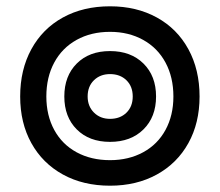

<svg xmlns="http://www.w3.org/2000/svg" viewBox="-20 -581 697 609"><path d="M44 -275Q44 -360 79.5 -425Q115 -490 179.5 -525.5Q244 -561 329 -561Q413 -561 477.5 -525.5Q542 -490 577.5 -425Q613 -360 613 -275Q613 -191 577.5 -127Q542 -63 477.5 -27.5Q413 8 329 8Q244 8 179.5 -27.5Q115 -63 79.5 -127Q44 -191 44 -275ZM530 -275Q530 -336 505 -382.5Q480 -429 434 -454.5Q388 -480 329 -480Q269 -480 223 -454.5Q177 -429 152 -382.5Q127 -336 127 -275Q127 -215 152 -169Q177 -123 223 -98Q269 -73 329 -73Q388 -73 434 -98Q480 -123 505 -169Q530 -215 530 -275ZM184 -275Q184 -340 223.5 -379.5Q263 -419 329 -419Q395 -419 435 -379.5Q475 -340 475 -275Q475 -210 435 -170.5Q395 -131 329 -131Q263 -131 223.5 -170.5Q184 -210 184 -275ZM401 -275Q401 -307 381 -326.5Q361 -346 329 -346Q298 -346 278 -326.5Q258 -307 258 -275Q258 -244 278 -224Q298 -204 329 -204Q361 -204 381 -223.5Q401 -243 401 -275Z"/></svg>

Font: Bai Jamjuree SemiBold
Style: Regular
Weight: 600
Version: Version 1.000; ttfautohint (v1.6)